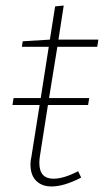

<svg xmlns="http://www.w3.org/2000/svg" viewBox="-20 -666 375 693"><path d="M331 -497H187L157 -312H302L298 -287H153L124 -102Q122 -90 122 -78Q122 -21 173 -21Q210 -21 262 -48L273 -25Q211 7 166 7Q131 7 110.5 -13.5Q90 -34 90 -73Q90 -86 93 -98L123 -287H25L29 -312H127L156 -497H59L62 -517L160 -523L179 -643L210 -646L191 -523H335Z"/></svg>

Font: Bitter Pro ExtraLight
Style: Italic
Weight: 275
Italic angle: -9°
Designer: Sol Matas, and Bitter project Authors
Foundry: Sol Matas
Version: Version 1.010